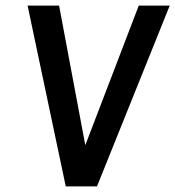

<svg xmlns="http://www.w3.org/2000/svg" viewBox="-20 -669 629 689"><path d="M79 -649H192L286.1 -148L478 -649H589.1L328 0H216Z"/></svg>

Font: Karla
Style: Italic
Weight: 400
Italic angle: -8°
Designer: Jonathan Pinhorn
Version: Version 2.004;gftools[0.9.33]